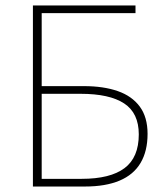

<svg xmlns="http://www.w3.org/2000/svg" viewBox="-20 -680 604 700"><path d="M100 0V-660H474V-632H132V-366H286Q357 -366 409 -348Q461 -330 489.5 -291.5Q518 -253 518 -192Q518 -129 492.5 -86Q467 -43 416 -21.5Q365 0 290 0ZM132 -28H278Q382 -28 434 -67Q486 -106 486 -190Q486 -268 432.5 -303Q379 -338 274 -338H132Z"/></svg>

Font: Source Sans 3 Variable
Style: Regular
Weight: 200
Designer: Paul D. Hunt
Foundry: Adobe Systems Incorporated
Version: Version 3.026